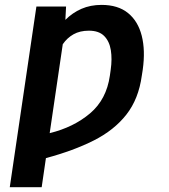

<svg xmlns="http://www.w3.org/2000/svg" viewBox="-20 -573 700 796"><path d="M251 -490.7Q280.3 -520 317.6 -536.4Q355 -552.7 400.9 -552.7Q469.2 -552.7 510.7 -519Q552.2 -485.4 567.6 -424.8Q583 -364.3 571.8 -284.2L567.9 -259.3Q554.7 -162.6 503.9 -97.9Q453.1 -33.2 368.9 9.3Q284.7 51.8 170.4 82.5L152.8 203.1H20.5L130.9 -545.9H253.9ZM186 -21Q285.2 -45.4 353.3 -103Q421.4 -160.6 435.5 -259.3L439 -284.2Q445.3 -328.1 439.5 -365Q433.6 -401.9 411.9 -423.8Q390.1 -445.8 348.6 -445.8Q311.5 -445.8 284.9 -430.9Q258.3 -416 240.2 -389.6Z"/></svg>

Font: Inter Semi Bold
Style: Italic
Weight: 600
Italic angle: -9.39999°
Designer: Rasmus Andersson
Foundry: rsms
Version: Version 4.000;git-3c8e0fc